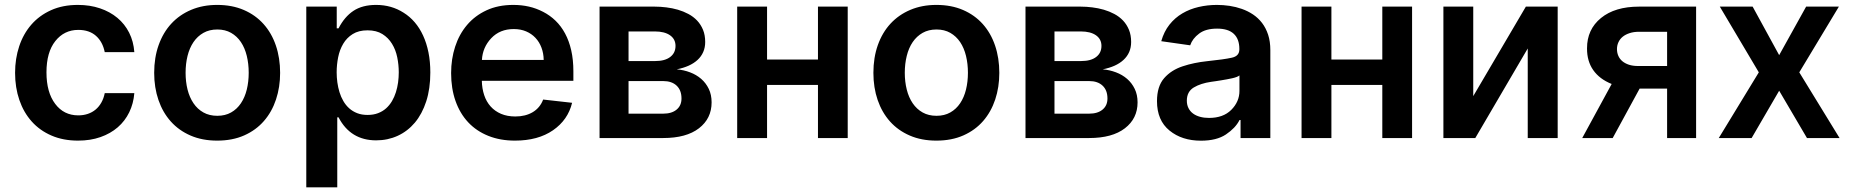

<svg xmlns="http://www.w3.org/2000/svg" viewBox="-20 -573 7687 797"><path d="M42.6 -270.6Q42.6 -329.5 59.7 -380.9Q76.7 -432.2 109.7 -470.3Q142.8 -508.5 191.4 -530.5Q240.1 -552.6 303.3 -552.6Q353.3 -552.6 394.9 -538.5Q436.4 -524.5 467.2 -498.9Q497.9 -473.4 516.2 -437.1Q534.4 -400.9 537.6 -356.5H414.8Q406.2 -399.5 378.4 -424.2Q350.5 -448.9 305 -448.9Q246.4 -448.9 209.5 -402.3Q172.9 -356.2 172.9 -272.7Q172.9 -189.6 209.2 -141.7Q245 -94.1 305 -94.1Q326.3 -94.1 344.6 -100.3Q362.9 -106.5 377 -118.3Q391 -130 400.7 -147.2Q410.5 -164.4 414.8 -186.4H537.6Q534.1 -143.1 516.5 -106.9Q498.9 -70.7 468.8 -44.6Q438.6 -18.5 397 -3.9Q355.5 10.7 304 10.7Q242.2 10.7 193.7 -10.3Q145.2 -31.2 111.7 -68.7Q78.1 -106.2 60.4 -157.8Q42.6 -209.5 42.6 -270.6Z M881.4 -552.6Q943.5 -552.6 992 -531.6Q1040.5 -510.7 1074 -473.2Q1107.6 -435.7 1125.2 -383.9Q1142.8 -332 1142.8 -270.6Q1142.8 -211.3 1125.7 -160Q1108.7 -108.7 1075.6 -70.7Q1042.6 -32.7 993.8 -11Q945 10.7 881.4 10.7Q819.6 10.7 771.1 -10.3Q722.7 -31.2 689.1 -68.7Q655.5 -106.2 637.8 -157.8Q620 -209.5 620 -270.6Q620 -333.8 638.5 -385.8Q657 -437.9 691.1 -474.8Q725.1 -511.7 773.4 -532.1Q821.7 -552.6 881.4 -552.6ZM750.4 -271Q750.4 -233.7 758.5 -201.2Q766.7 -168.7 783.2 -144.4Q799.7 -120 824.4 -106.2Q849.1 -92.3 882.1 -92.3Q914.8 -92.3 939.3 -106.2Q963.8 -120 980.1 -144.4Q996.4 -168.7 1004.4 -201.2Q1012.4 -233.7 1012.4 -271Q1012.4 -308.2 1004.4 -341.1Q996.4 -373.9 980.1 -398.3Q963.8 -422.6 939.3 -436.6Q914.8 -450.6 882.1 -450.6Q849.1 -450.6 824.4 -436.6Q799.7 -422.6 783.2 -398.3Q766.7 -373.9 758.5 -341.1Q750.4 -308.2 750.4 -271Z M1377.8 -545.5V-455.3H1385.3Q1410.2 -503.6 1447.3 -528.1Q1484.4 -552.6 1541.2 -552.6Q1605.1 -552.6 1655.5 -520.2Q1681.1 -504.3 1701.5 -480.5Q1721.9 -456.7 1736.3 -425.4Q1750.7 -394.2 1758.5 -355.8Q1766.3 -317.5 1766.3 -272Q1766.3 -204.9 1749.3 -152.3Q1732.2 -99.8 1702.1 -63.9Q1671.9 -28.1 1630.7 -9.2Q1589.5 9.6 1541.5 9.6Q1435 9.6 1385.3 -85.9H1380V204.5H1251.4V-545.5ZM1377.5 -272.7Q1377.5 -252.5 1380.3 -231.4Q1383.2 -210.2 1389.2 -190.5Q1395.2 -170.8 1405.2 -153.6Q1415.1 -136.4 1429.3 -123.6Q1443.5 -110.8 1462.5 -103.3Q1481.5 -95.9 1505.7 -95.9Q1530.2 -95.9 1549.2 -103.2Q1568.2 -110.4 1582.6 -123.2Q1596.9 -136 1607.1 -153.2Q1617.2 -170.5 1623.4 -190.2Q1629.6 -209.9 1632.5 -231Q1635.3 -252.1 1635.3 -272.7Q1635.3 -304.3 1628.9 -335.4Q1622.5 -366.5 1607.2 -391.3Q1592 -416.2 1567.3 -431.6Q1542.6 -447.1 1505.7 -447.1Q1468.8 -447.1 1444.1 -431.6Q1419.4 -416.2 1404.7 -391.3Q1389.9 -366.5 1383.7 -335.4Q1377.5 -304.3 1377.5 -272.7Z M1852.6 -269.5Q1852.6 -327.8 1869.3 -379.3Q1886 -430.8 1918.7 -469.3Q1951.3 -507.8 1999.5 -530.2Q2047.6 -552.6 2110.8 -552.6Q2145.2 -552.6 2175.6 -545.6Q2206 -538.7 2234.7 -523.8Q2263.1 -509.2 2286.2 -486.9Q2309.3 -464.5 2325.8 -433.8Q2342.3 -403.1 2351.2 -364Q2360.1 -324.9 2360.1 -277V-237.6H1980.1Q1980.8 -205.3 1989.9 -178.1Q1998.9 -150.9 2016.5 -131.2Q2034.1 -111.5 2059.8 -100.5Q2085.6 -89.5 2119.3 -89.5Q2161.2 -89.5 2191.4 -107.4Q2221.6 -125.4 2234.7 -159.8L2354.8 -146.3Q2337.7 -75.3 2275.6 -32.3Q2213.4 10.7 2117.5 10.7Q2056.1 10.7 2006.9 -9.1Q1957.7 -28.8 1923.5 -65.3Q1889.2 -101.9 1870.9 -153.8Q1852.6 -205.6 1852.6 -269.5ZM1980.5 -324.2H2236.9Q2236.5 -351.9 2227.6 -375.4Q2218.8 -398.8 2202.6 -416Q2186.4 -433.2 2163.7 -442.8Q2141 -452.4 2112.6 -452.4Q2055 -452.4 2019.2 -414.4Q1983.3 -376.4 1980.5 -324.2Z M2697.8 -545.5Q2721.2 -545.5 2745.9 -542.4Q2770.6 -539.4 2793.9 -532.7Q2817.1 -525.9 2837.7 -514.9Q2858.3 -503.9 2873.8 -487.6Q2889.2 -471.2 2898.3 -449.2Q2907.3 -427.2 2907.3 -398.8Q2907.3 -375.7 2899.1 -357.1Q2891 -338.4 2875.5 -324.2Q2860.1 -310 2838.2 -300.2Q2816.4 -290.5 2789.1 -285.2Q2818.2 -282.7 2844.5 -272.7Q2870.7 -262.8 2890.6 -245.6Q2910.5 -228.3 2922.2 -204Q2933.9 -179.7 2933.9 -148.1Q2933.9 -81 2881.4 -40.5Q2828.8 0 2733 0H2468.8V-545.5ZM2733 -101.2Q2768.5 -101.2 2788.7 -118.1Q2808.9 -134.9 2808.9 -164.1Q2808.9 -198.5 2788.7 -217.5Q2768.5 -236.5 2733 -236.5H2589.1V-101.2ZM2700.3 -319.6Q2740.1 -319.6 2762.1 -336.5Q2784.1 -353.3 2784.1 -382.5Q2784.1 -410.5 2761.4 -426.5Q2738.6 -442.5 2697.8 -442.5H2589.1V-319.6Z M3164.1 -545.5V-326H3375.4V-545.5H3498.9V0H3375.4V-220.5H3164.1V0H3040.1V-545.5Z M3866.8 -552.6Q3929 -552.6 3977.5 -531.6Q4025.9 -510.7 4059.5 -473.2Q4093 -435.7 4110.6 -383.9Q4128.2 -332 4128.2 -270.6Q4128.2 -211.3 4111.2 -160Q4094.1 -108.7 4061.1 -70.7Q4028.1 -32.7 3979.2 -11Q3930.4 10.7 3866.8 10.7Q3805 10.7 3756.6 -10.3Q3708.1 -31.2 3674.5 -68.7Q3641 -106.2 3623.2 -157.8Q3605.5 -209.5 3605.5 -270.6Q3605.5 -333.8 3623.9 -385.8Q3642.4 -437.9 3676.5 -474.8Q3710.6 -511.7 3758.9 -532.1Q3807.2 -552.6 3866.8 -552.6ZM3735.8 -271Q3735.8 -233.7 3744 -201.2Q3752.1 -168.7 3768.6 -144.4Q3785.2 -120 3809.8 -106.2Q3834.5 -92.3 3867.5 -92.3Q3900.2 -92.3 3924.7 -106.2Q3949.2 -120 3965.6 -144.4Q3981.9 -168.7 3989.9 -201.2Q3997.9 -233.7 3997.9 -271Q3997.9 -308.2 3989.9 -341.1Q3981.9 -373.9 3965.6 -398.3Q3949.2 -422.6 3924.7 -436.6Q3900.2 -450.6 3867.5 -450.6Q3834.5 -450.6 3809.8 -436.6Q3785.2 -422.6 3768.6 -398.3Q3752.1 -373.9 3744 -341.1Q3735.8 -308.2 3735.8 -271Z M4465.9 -545.5Q4489.3 -545.5 4514 -542.4Q4538.7 -539.4 4562 -532.7Q4585.2 -525.9 4605.8 -514.9Q4626.4 -503.9 4641.9 -487.6Q4657.3 -471.2 4666.4 -449.2Q4675.4 -427.2 4675.4 -398.8Q4675.4 -375.7 4667.3 -357.1Q4659.1 -338.4 4643.6 -324.2Q4628.2 -310 4606.4 -300.2Q4584.5 -290.5 4557.2 -285.2Q4586.3 -282.7 4612.6 -272.7Q4638.8 -262.8 4658.7 -245.6Q4678.6 -228.3 4690.3 -204Q4702.1 -179.7 4702.1 -148.1Q4702.1 -81 4649.5 -40.5Q4596.9 0 4501.1 0H4236.9V-545.5ZM4501.1 -101.2Q4536.6 -101.2 4556.8 -118.1Q4577.1 -134.9 4577.1 -164.1Q4577.1 -198.5 4556.8 -217.5Q4536.6 -236.5 4501.1 -236.5H4357.2V-101.2ZM4468.4 -319.6Q4508.2 -319.6 4530.2 -336.5Q4552.2 -353.3 4552.2 -382.5Q4552.2 -410.5 4529.5 -426.5Q4506.7 -442.5 4465.9 -442.5H4357.2V-319.6Z M4812.5 -248.6Q4842 -282.3 4889.6 -297.9Q4913.4 -305.8 4938.2 -310.9Q4963.1 -316.1 4989.7 -318.9Q5026.3 -322.8 5051.8 -326.3Q5077.4 -329.9 5093.4 -333.5Q5124.6 -340.2 5124.6 -367.9V-370Q5124.6 -410.9 5101.6 -432.5Q5078.5 -454.2 5032.3 -454.2Q4984.7 -454.2 4957.7 -433.6Q4930 -413 4920.5 -384.9L4800.4 -402Q4811.8 -442.1 4834.5 -470.7Q4857.2 -499.3 4888 -517.4Q4918.7 -535.5 4955.4 -544Q4992.2 -552.6 5031.6 -552.6Q5057.5 -552.6 5084 -548.7Q5110.4 -544.7 5135.1 -536Q5159.8 -527.3 5181.3 -513Q5202.8 -498.6 5218.8 -477.8Q5234.7 -457 5244 -429Q5253.2 -400.9 5253.2 -365.1V0H5129.6V-74.9H5125.4Q5116.5 -57.5 5102.5 -42.8Q5088.4 -28.1 5068.9 -14.9Q5030.2 11 4965.2 11Q4886.4 11 4834.9 -30.9Q4782.7 -73.2 4782.7 -153.1Q4782.7 -214.5 4812.5 -248.6ZM4906.6 -155.2Q4906.6 -137.8 4913.4 -124.3Q4920.1 -110.8 4932.4 -101.7Q4944.6 -92.7 4961.5 -88.1Q4978.3 -83.5 4998.6 -83.5Q5057.5 -83.5 5090.9 -116.8Q5125 -150.9 5125 -195.7V-259.9Q5117.2 -253.2 5095.2 -248.2Q5084.2 -245.7 5072.3 -243.6Q5060.4 -241.5 5048.7 -239.5Q5036.9 -237.6 5026.3 -236Q5015.6 -234.4 5007.1 -233.3Q4985.4 -230.1 4967.9 -224.4Q4950.3 -218.8 4935.4 -209.9Q4906.6 -192.5 4906.6 -155.2Z M5506.7 -545.5V-326H5718V-545.5H5841.6V0H5718V-220.5H5506.7V0H5382.8V-545.5Z M6095.5 -545.5V-174L6313.9 -545.5H6446V0H6321.7V-371.8L6104 0H5971.6V-545.5Z M6547.9 0 6670.1 -224.4Q6619.7 -244.7 6593.6 -282Q6567.5 -319.2 6567.8 -372.2Q6567.5 -450.6 6625.7 -498.2Q6683.6 -545.5 6783.7 -545.5H7020.6V0H6900.2V-205.3H6786.2L6674.4 0ZM6779.5 -299H6900.2V-441.1H6783.7Q6761.7 -441.1 6744.7 -435.5Q6727.6 -430 6715.9 -420.5Q6704.2 -410.9 6698.2 -397.7Q6692.1 -384.6 6692.1 -369.3Q6692.1 -354 6697.8 -341.1Q6703.5 -328.1 6714.5 -318.9Q6725.5 -309.7 6741.8 -304.3Q6758.2 -299 6779.5 -299Z M7114.7 0 7280.9 -272.7 7119 -545.5H7255.3L7365.4 -344.1L7477.3 -545.5H7613.3L7448.9 -272.7L7616.1 0H7480.8L7365.4 -196.4L7251.1 0Z"/></svg>

Font: Inter P Semi Bold
Style: Regular
Weight: 600
Designer: Rasmus Andersson
Foundry: rsms
Version: Version 3.018;git-588b23468